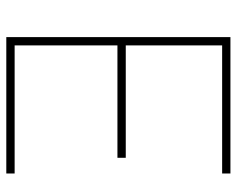

<svg xmlns="http://www.w3.org/2000/svg" viewBox="-91 -660 751 609"><g transform="rotate(90 284.5 -355.5)"><path d="M124 -684.6V-378.9H480.5V-352.5H124V-26.4H530.3V0H106.9H97.7V-710.9H124H530.3V-684.6Z"/></g></svg>

Font: Heebo Thin
Style: Regular
Weight: 250
Designer: Oded Ezer
Foundry: Meir Sadan
Version: Version 2.001; ttfautohint (v1.5.14-ce02) -l 8 -r 50 -G 200 